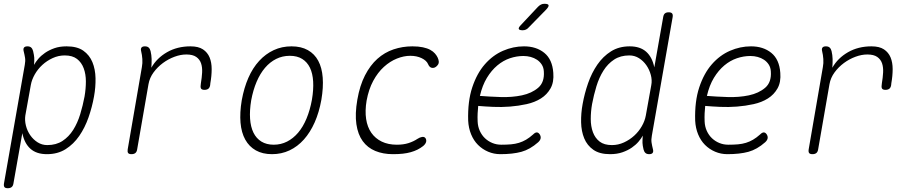

<svg xmlns="http://www.w3.org/2000/svg" viewBox="-20 -805 4840 1015"><path d="M160 -462Q168 -477 182.5 -494Q197 -511 218 -525.5Q239 -540 267 -550Q295 -560 332 -560Q388 -560 420.5 -537Q453 -514 468.5 -476.5Q484 -439 485 -391.5Q486 -344 477 -295Q467 -239 448 -184.5Q429 -130 399 -86.5Q369 -43 327 -16.5Q285 10 228 10Q173 10 141 -18.5Q109 -47 98 -101L51 165Q49 178 41.5 184Q34 190 21 190Q8 190 3.5 184Q-1 178 1 165L111 -462Q115 -483 112.5 -499Q110 -515 105 -535Q102 -547 107 -553.5Q112 -560 125 -560Q138 -560 145 -553.5Q152 -547 155 -535Q160 -514 161 -500.5Q162 -487 160 -462ZM322 -512Q289 -512 258.5 -498Q228 -484 204 -462Q180 -440 164 -412Q148 -384 143 -356L114 -195Q110 -169 117 -141Q124 -113 140 -90Q156 -67 179 -52.5Q202 -38 230 -38Q277 -38 310.5 -60Q344 -82 367 -118.5Q390 -155 404 -201Q418 -247 427 -295Q434 -336 434 -374.5Q434 -413 422.5 -444Q411 -475 387 -493.5Q363 -512 322 -512Z M675 10Q662 10 657.5 4Q653 -2 655 -15L730 -450Q734 -471 732.5 -493Q731 -515 726 -535Q723 -547 728 -553.5Q733 -560 746 -560Q759 -560 766 -553.5Q773 -547 776 -535Q781 -514 781.5 -493Q782 -472 780 -447Q809 -498 863 -529Q917 -560 987 -560Q1029 -560 1053 -544Q1077 -528 1088 -501.5Q1099 -475 1099 -439.5Q1099 -404 1092 -365L1091 -355Q1089 -342 1081.5 -336Q1074 -330 1061 -330Q1048 -330 1043.5 -336Q1039 -342 1041 -355L1042 -365Q1047 -394 1048.5 -421.5Q1050 -449 1043 -470Q1036 -491 1017.5 -504Q999 -517 965 -517Q935 -517 902.5 -505Q870 -493 841.5 -472Q813 -451 792 -422.5Q771 -394 765 -360L705 -15Q703 -2 695.5 4Q688 10 675 10Z M1418 10Q1368 10 1332.5 -10Q1297 -30 1276.5 -67Q1256 -104 1251.5 -156.5Q1247 -209 1258 -275Q1270 -341 1293 -393.5Q1316 -446 1350 -483Q1384 -520 1427 -540Q1470 -560 1521 -560Q1572 -560 1607.5 -540Q1643 -520 1662.5 -483.5Q1682 -447 1686 -395Q1690 -343 1679 -278Q1667 -211 1643.5 -158Q1620 -105 1586.5 -67.5Q1553 -30 1510.5 -10Q1468 10 1418 10ZM1427 -40Q1465 -40 1497.5 -56.5Q1530 -73 1556 -103.5Q1582 -134 1600.5 -178.5Q1619 -223 1629 -278Q1638 -331 1635.5 -374Q1633 -417 1618.5 -447Q1604 -477 1577.5 -493.5Q1551 -510 1512 -510Q1473 -510 1440 -493.5Q1407 -477 1381 -446.5Q1355 -416 1336.5 -372.5Q1318 -329 1308 -275Q1299 -221 1302 -177.5Q1305 -134 1320 -103.5Q1335 -73 1362 -56.5Q1389 -40 1427 -40Z M1869 -278Q1882 -353 1909.5 -406.5Q1937 -460 1975 -494Q2013 -528 2060.5 -544Q2108 -560 2160 -560Q2192 -560 2215.5 -555Q2239 -550 2254.5 -541.5Q2270 -533 2279.5 -522Q2289 -511 2294 -500Q2304 -477 2296.5 -465Q2289 -453 2278 -448Q2267 -444 2258 -448Q2249 -452 2243 -466Q2235 -485 2209 -497.5Q2183 -510 2149 -510Q2115 -510 2078.5 -495.5Q2042 -481 2009.5 -451.5Q1977 -422 1953 -377.5Q1929 -333 1918 -273Q1909 -219 1915.5 -176Q1922 -133 1943 -103Q1964 -73 1998 -56.5Q2032 -40 2078 -40Q2113 -40 2139.5 -48.5Q2166 -57 2187 -71Q2199 -79 2211 -81Q2223 -83 2229 -75Q2232 -71 2233 -65.5Q2234 -60 2232.5 -54.5Q2231 -49 2227 -43.5Q2223 -38 2217 -33Q2203 -22 2187 -14Q2171 -6 2151.5 -0.5Q2132 5 2109 7.5Q2086 10 2057 10Q2005 10 1964 -7Q1923 -24 1897.5 -59Q1872 -94 1864 -148.5Q1856 -203 1869 -278Z M2833 -95Q2840 -84 2838 -73.5Q2836 -63 2825 -53Q2782 -15 2736.5 -2.5Q2691 10 2625 10Q2591 10 2560.5 -3Q2530 -16 2507 -39Q2484 -62 2470.5 -95Q2457 -128 2455 -167Q2452 -269 2476.5 -343Q2501 -417 2543 -465Q2585 -513 2639 -536.5Q2693 -560 2750 -560Q2815 -560 2857.5 -525.5Q2900 -491 2905 -420Q2909 -371 2890.5 -338Q2872 -305 2839.5 -284.5Q2807 -264 2764 -254.5Q2721 -245 2676 -241.5Q2631 -238 2587 -240Q2543 -242 2508 -245Q2506 -226 2505 -206Q2504 -186 2505 -163Q2506 -136 2516.5 -113Q2527 -90 2544 -74Q2561 -58 2583 -49Q2605 -40 2630 -40Q2659 -40 2681.5 -42Q2704 -44 2723.5 -50Q2743 -56 2761 -66.5Q2779 -77 2798 -94Q2809 -105 2817.5 -105Q2826 -105 2833 -95ZM2517 -298Q2566 -294 2626.5 -292Q2687 -290 2739 -301Q2791 -312 2825 -341Q2859 -370 2855 -427Q2854 -448 2844 -463.5Q2834 -479 2819 -489Q2804 -499 2785.5 -504Q2767 -509 2747 -509Q2711 -509 2675.5 -497Q2640 -485 2609 -459Q2578 -433 2554 -393.5Q2530 -354 2517 -298ZM2743 -645Q2725 -645 2722.5 -652Q2720 -659 2734 -673L2824 -769Q2832 -777 2840 -781Q2848 -785 2858 -785Q2878 -785 2880 -777.5Q2882 -770 2867 -754L2774 -659Q2768 -652 2760 -648.5Q2752 -645 2743 -645Z M3426 -88Q3422 -67 3424.5 -51Q3427 -35 3432 -15Q3435 -3 3430 3.5Q3425 10 3412 10Q3399 10 3392 3.5Q3385 -3 3382 -15Q3377 -36 3376.5 -49.5Q3376 -63 3378 -88Q3370 -73 3355.5 -56Q3341 -39 3320 -24.5Q3299 -10 3270.5 0Q3242 10 3205 10Q3150 10 3117 -13Q3084 -36 3068.5 -73.5Q3053 -111 3052 -158.5Q3051 -206 3060 -255Q3070 -311 3089 -365.5Q3108 -420 3138 -463.5Q3168 -507 3210 -533.5Q3252 -560 3309 -560Q3364 -560 3396 -531.5Q3428 -503 3439 -449L3486 -715Q3488 -728 3495 -734Q3502 -740 3515 -740Q3528 -740 3533 -734Q3538 -728 3536 -715ZM3215 -38Q3248 -38 3278.5 -52Q3309 -66 3333 -88Q3357 -110 3373 -138Q3389 -166 3394 -194L3423 -355Q3428 -381 3420.5 -409Q3413 -437 3397 -460Q3381 -483 3358 -497.5Q3335 -512 3307 -512Q3260 -512 3226.5 -490Q3193 -468 3170 -431.5Q3147 -395 3133 -349Q3119 -303 3110 -255Q3103 -215 3103 -176Q3103 -137 3114.5 -106Q3126 -75 3150 -56.5Q3174 -38 3215 -38Z M4033 -95Q4040 -84 4038 -73.5Q4036 -63 4025 -53Q3982 -15 3936.5 -2.5Q3891 10 3825 10Q3791 10 3760.5 -3Q3730 -16 3707 -39Q3684 -62 3670.5 -95Q3657 -128 3655 -167Q3652 -269 3676.5 -343Q3701 -417 3743 -465Q3785 -513 3839 -536.5Q3893 -560 3950 -560Q4015 -560 4057.5 -525.5Q4100 -491 4105 -420Q4109 -371 4090.5 -338Q4072 -305 4039.5 -284.5Q4007 -264 3964 -254.5Q3921 -245 3876 -241.5Q3831 -238 3787 -240Q3743 -242 3708 -245Q3706 -226 3705 -206Q3704 -186 3705 -163Q3706 -136 3716.5 -113Q3727 -90 3744 -74Q3761 -58 3783 -49Q3805 -40 3830 -40Q3859 -40 3881.5 -42Q3904 -44 3923.5 -50Q3943 -56 3961 -66.5Q3979 -77 3998 -94Q4009 -105 4017.5 -105Q4026 -105 4033 -95ZM3717 -298Q3766 -294 3826.5 -292Q3887 -290 3939 -301Q3991 -312 4025 -341Q4059 -370 4055 -427Q4054 -448 4044 -463.5Q4034 -479 4019 -489Q4004 -499 3985.5 -504Q3967 -509 3947 -509Q3911 -509 3875.5 -497Q3840 -485 3809 -459Q3778 -433 3754 -393.5Q3730 -354 3717 -298Z M4275 10Q4262 10 4257.5 4Q4253 -2 4255 -15L4330 -450Q4334 -471 4332.5 -493Q4331 -515 4326 -535Q4323 -547 4328 -553.5Q4333 -560 4346 -560Q4359 -560 4366 -553.5Q4373 -547 4376 -535Q4381 -514 4381.5 -493Q4382 -472 4380 -447Q4409 -498 4463 -529Q4517 -560 4587 -560Q4629 -560 4653 -544Q4677 -528 4688 -501.5Q4699 -475 4699 -439.5Q4699 -404 4692 -365L4691 -355Q4689 -342 4681.5 -336Q4674 -330 4661 -330Q4648 -330 4643.5 -336Q4639 -342 4641 -355L4642 -365Q4647 -394 4648.5 -421.5Q4650 -449 4643 -470Q4636 -491 4617.5 -504Q4599 -517 4565 -517Q4535 -517 4502.5 -505Q4470 -493 4441.5 -472Q4413 -451 4392 -422.5Q4371 -394 4365 -360L4305 -15Q4303 -2 4295.5 4Q4288 10 4275 10Z"/></svg>

Font: Maple Mono Thin
Style: Italic
Weight: 250
Italic angle: -10°
Monospace: yes
Designer: subframe7536
Version: Version 7.000